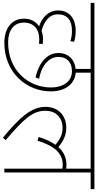

<svg xmlns="http://www.w3.org/2000/svg" viewBox="307 -969 672 1326"><g transform="rotate(90 643.0 -306.0)"><path d="M273 -26C195 -26 136 -61 136 -135C136 -206 186 -241 249 -241C262 -241 274 -240 282 -239L284 -265C275 -266 261 -267 250 -267C230 -267 210 -263 192 -257C131 -274 79 -308 79 -369C79 -434 119 -467 192 -467C219 -467 245 -463 265 -456L268 -482C248 -488 222 -493 191 -493C117 -493 52 -455 52 -371C52 -310 95 -262 162 -240C126 -215 109 -180 109 -135C109 -53 173 0 275 0C485 0 611 -157 611 -320C611 -431 552 -487 482 -493V-596H680V-622H0V-596H456V-492C388 -486 346 -438 346 -375C346 -304 397 -244 515 -215L524 -240C422 -260 373 -314 373 -374C373 -427 406 -467 471 -467C541 -467 584 -410 584 -321C584 -169 469 -26 273 -26Z M665 -596H1145V-427C1138 -428 1129 -429 1119 -429C1072 -429 1030 -412 996 -373C956 -406 916 -428 861 -428C796 -428 718 -388 718 -283C718 -184 798 -100 931 10L948 -9C801 -135 745 -195 745 -284C745 -353 789 -402 864 -402C910 -402 941 -385 980 -353C959 -324 941 -286 926 -237L952 -229C993 -365 1051 -403 1118 -403C1130 -403 1138 -402 1145 -401V0H1171V-596H1286V-622H665Z"/></g></svg>

Font: Noto Sans Devanagari UI Thin
Style: Regular
Weight: 100
Designer: Jelle Bosma - Monotype Design Team
Foundry: Monotype Imaging Inc.
Version: Version 2.004